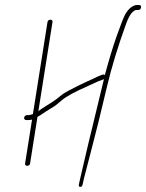

<svg xmlns="http://www.w3.org/2000/svg" viewBox="-20 -718 585 769"><path d="M536.3 -698H528.3C521 -698 512.4 -694.3 502.6 -687C494.1 -679.7 486.7 -670.2 480.5 -658.5C474.4 -646.8 463.6 -619.4 448.3 -576.2C432.9 -533.1 416.8 -480 399.8 -417C397.6 -419.7 394.3 -420.3 390.1 -419L370.3 -411C358.4 -405 344.4 -398.5 328.4 -391.5C312.4 -384.5 287.5 -372.2 253.8 -354.5C240.4 -347.5 229.5 -340.3 221.1 -333C212.7 -325.7 203.5 -318.7 193.4 -312C183.4 -305.3 174.7 -299.8 167.3 -295.5C160 -291.2 153.3 -286.8 147.2 -282.5C141.2 -278.2 136.7 -275 133.7 -273L190.1 -629C191.2 -635.7 188.4 -639 181.7 -639C175 -639 171.2 -635.7 170.1 -629L111.8 -261C103.4 -258.3 97.9 -257 95.2 -257H88.2C85.5 -257 83 -256 80.7 -254C78.4 -252 77 -249.7 76.6 -247C76.2 -244.3 76.8 -242 78.5 -240C80.2 -238 82.4 -237 85 -237H92C97.4 -237 102.8 -237.7 108.4 -239L80.6 -64C79.6 -57.3 82.4 -54 89.1 -54C95.7 -54 99.6 -57.3 100.6 -64L130.1 -250C136.6 -253.3 144.2 -258 152.8 -264C161.4 -270 169.2 -275 176.2 -279C183.2 -283 191.9 -288.5 202.3 -295.5C210.9 -302.5 219 -309.3 227 -316C244 -331 279.8 -350.5 334.6 -374.5C347.5 -380.2 360.1 -386 372.6 -392L394.1 -400C394.8 -400 395.5 -400.3 396.3 -401C391.6 -380.5 370.3 -294.7 334 -143.5C325.7 -107.2 319.1 -79 314.2 -59C309.3 -39 305 -20.7 301.4 -4L296.1 20C294.5 26.7 296.2 30.2 301.2 30.5C306.1 30.8 309.4 27.7 310.9 21L316.2 -3C320.1 -19 330.7 -59.8 347.9 -125.3C365.2 -190.9 385.4 -272.8 408.5 -371C426.5 -447.2 451.9 -531 484.9 -622.3C493.8 -647.1 503.2 -663.5 513.1 -671.5C518.5 -675.8 522.5 -678 525.1 -678H533.1C539.8 -678 543.7 -681.3 544.7 -688C545.8 -694.7 543 -698 536.3 -698Z"/></svg>

Font: Proton
Style: RgCndIt
Weight: 500
Version: Version 1.017